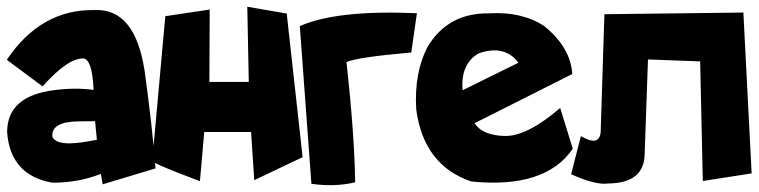

<svg xmlns="http://www.w3.org/2000/svg" viewBox="-21 -537 2236 566"><path d="M258.3 -507.3Q377 -512.7 405.3 -328.1Q428.2 -163.1 437.5 -40.5L281.7 6.3L276.4 -24.4Q209 2 132.8 1.5Q9.3 -20.5 0 -147.5Q0 -254.4 140.1 -271.5Q200.7 -279.3 254.9 -272Q251 -361.3 225.1 -364.7Q179.2 -366.2 104.5 -282.2L-1 -360.8Q100.1 -510.7 258.3 -507.3ZM133.3 -133.8Q142.1 -114.7 183.1 -114.3Q217.3 -115.2 264.6 -125L259.3 -179.7L211.4 -179.2Q129.4 -178.7 133.3 -133.8Z M708 -517.1 824.2 -497.1 871.1 -73.7 728.5 -5.9 719.2 -147.9H581.1L568.4 -2.9Q436.5 -52.2 427.7 -62.5L466.3 -489.3L597.2 -508.8L596.2 -295.4H712.4Z M1208 -498Q1201.2 -449.7 1191.4 -382.3Q1031.2 -368.2 1000.5 -354Q1024.4 -134.3 1025.9 0.5Q965.8 14.6 897 4.9L862.8 -460Q971.7 -508.3 1208 -498Z M1583.5 -460Q1661.1 -397 1666 -318.8L1377.9 -173.8Q1401.4 -137.7 1467 -136.2Q1532.7 -134.8 1630.4 -218.8L1667.5 -98.6Q1586.4 20 1368.2 -2Q1228.5 -49.3 1206.1 -213.4Q1199.2 -321.8 1239.7 -399.4Q1299.8 -499 1419.4 -497.6Q1516.6 -503.9 1583.5 -460ZM1342.8 -271 1507.3 -352.1Q1466.3 -406.7 1389.2 -379.4Q1335.9 -347.2 1342.8 -271Z M1760.7 -495.1 2170.4 -500 2194.8 -25.9 2050.8 -3.4 2043 -356 1889.2 -361.8 1879.4 -82.5Q1877.9 2.9 1772 3.9Q1734.9 9.3 1662.6 -23.4L1691.4 -135.7Q1750.5 -101.1 1750 -155.8Z"/></svg>

Font: Lapsus Pro (theguybrush.com)
Style: Bold
Weight: 700
Designer: Jose Roses
Version: Version 1.00 February 9, 2018, initial release